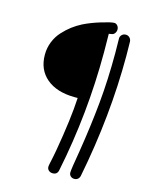

<svg xmlns="http://www.w3.org/2000/svg" viewBox="-126 -858 810 1025"><g transform="rotate(15 278.5 -345.5)"><path d="M376 -775.9Q387.2 -775.9 394.5 -766.8Q401.9 -757.8 401.9 -746.1Q401.9 -734.4 395.3 -725.3Q388.7 -716.3 379.9 -714.8L362.8 -711.9Q363.8 -682.1 363.8 -610.8Q363.8 -270 295.9 60.1Q291 85 266.1 85Q252.4 85 243.7 77.1Q234.9 69.3 234.9 57.1Q234.9 51.8 237.8 37.8Q240.7 23.9 245.4 2Q250 -20 252.9 -37.1Q285.2 -222.2 291 -337.9H272Q174.3 -338.9 118.2 -386.2Q62 -433.6 62 -516.1Q62 -553.7 75.4 -587.4Q88.9 -621.1 112.1 -646.5Q135.3 -671.9 159.4 -690.2Q183.6 -708.5 211.9 -723.1Q254.4 -744.1 307.1 -760Q359.9 -775.9 376 -775.9ZM356 56.2Q356 38.6 374 -64.9Q397.9 -213.9 410.4 -344Q422.9 -474.1 422.9 -622.1Q422.9 -677.2 421.9 -699.2Q420.9 -712.4 429.9 -721.7Q439 -731 452.1 -731Q464.8 -731 473.4 -722.4Q481.9 -713.9 482.9 -701.2Q483.9 -681.2 483.9 -622.1Q483.9 -290 415 59.1Q412.6 70.3 404.8 77.1Q397 84 384.8 84Q372.6 84 364.3 76.2Q356 68.4 356 56.2Z"/></g></svg>

Font: Comic Neue
Style: Regular
Weight: 400
Designer: Craig Rozynski
Foundry: Craig Rozynski
Version: Version 2.003;hotconv 1.0.109;makeotfexe 2.5.65596